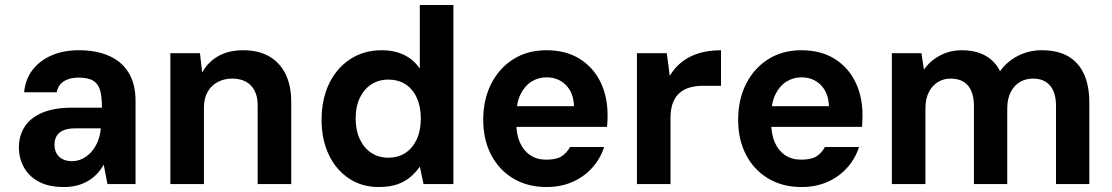

<svg xmlns="http://www.w3.org/2000/svg" viewBox="-20 -740 4471 772"><path d="M237 12Q176 12 136 -9.5Q96 -31 76 -67.5Q56 -104 56 -147Q56 -195 79.5 -231Q103 -267 150.5 -287Q198 -307 269 -307H390Q390 -349 383 -375.5Q376 -402 355.5 -415Q335 -428 296 -428Q260 -428 237 -413.5Q214 -399 208 -369H77Q82 -421 110.5 -458.5Q139 -496 187 -517Q235 -538 297 -538Q369 -538 420.5 -514.5Q472 -491 498.5 -445.5Q525 -400 525 -335V0H412L397 -78Q386 -58 370.5 -41.5Q355 -25 335 -13Q315 -1 290.5 5.5Q266 12 237 12ZM269 -92Q292 -92 312 -102Q332 -112 347.5 -129.5Q363 -147 372.5 -170Q382 -193 385 -220V-224H284Q254 -224 235 -216Q216 -208 207.5 -193Q199 -178 199 -159Q199 -138 207.5 -123Q216 -108 232 -100Q248 -92 269 -92Z M665 0V-526H784L793 -448Q815 -490 857 -514Q899 -538 958 -538Q1019 -538 1062 -513.5Q1105 -489 1128 -442.5Q1151 -396 1151 -329V0H1016V-317Q1016 -368 989 -396Q962 -424 913 -424Q882 -424 856 -410.5Q830 -397 815 -371Q800 -345 800 -307V0Z M1502 12Q1435 12 1383 -22.5Q1331 -57 1302 -118Q1273 -179 1273 -258Q1273 -340 1303 -403Q1333 -466 1388 -502Q1443 -538 1515 -538Q1566 -538 1605 -519Q1644 -500 1668 -464V-720H1803V0H1683L1668 -70Q1653 -48 1631 -29Q1609 -10 1578 1Q1547 12 1502 12ZM1541 -106Q1581 -106 1610 -125Q1639 -144 1655.5 -179.5Q1672 -215 1672 -263Q1672 -312 1655.5 -347.5Q1639 -383 1610 -401.5Q1581 -420 1541 -420Q1503 -420 1473.5 -401Q1444 -382 1427 -347Q1410 -312 1410 -264Q1410 -216 1427 -180Q1444 -144 1473.5 -125Q1503 -106 1541 -106Z M2177 12Q2102 12 2044.5 -22Q1987 -56 1955 -117Q1923 -178 1923 -258Q1923 -340 1955 -403Q1987 -466 2044 -502Q2101 -538 2177 -538Q2255 -538 2310 -504Q2365 -470 2394 -411Q2423 -352 2423 -277Q2423 -267 2422.5 -255Q2422 -243 2421 -230H2020V-313H2288Q2286 -368 2255 -398.5Q2224 -429 2178 -429Q2144 -429 2116.5 -411.5Q2089 -394 2072.5 -360Q2056 -326 2056 -274V-245Q2056 -200 2070.5 -167Q2085 -134 2112 -116Q2139 -98 2176 -98Q2217 -98 2238 -111.5Q2259 -125 2272 -149H2409Q2395 -104 2362.5 -67Q2330 -30 2283 -9Q2236 12 2177 12Z M2541 0V-526H2661L2673 -435Q2693 -469 2723 -492Q2753 -515 2792 -526.5Q2831 -538 2879 -538V-395H2806Q2780 -395 2756.5 -389Q2733 -383 2714.5 -368Q2696 -353 2686 -328Q2676 -303 2676 -264V0Z M3202 12Q3127 12 3069.5 -22Q3012 -56 2980 -117Q2948 -178 2948 -258Q2948 -340 2980 -403Q3012 -466 3069 -502Q3126 -538 3202 -538Q3280 -538 3335 -504Q3390 -470 3419 -411Q3448 -352 3448 -277Q3448 -267 3447.5 -255Q3447 -243 3446 -230H3045V-313H3313Q3311 -368 3280 -398.5Q3249 -429 3203 -429Q3169 -429 3141.5 -411.5Q3114 -394 3097.5 -360Q3081 -326 3081 -274V-245Q3081 -200 3095.5 -167Q3110 -134 3137 -116Q3164 -98 3201 -98Q3242 -98 3263 -111.5Q3284 -125 3297 -149H3434Q3420 -104 3387.5 -67Q3355 -30 3308 -9Q3261 12 3202 12Z M3566 0V-526H3685L3695 -460Q3719 -495 3759 -516.5Q3799 -538 3848 -538Q3884 -538 3913.5 -528.5Q3943 -519 3965 -500.5Q3987 -482 4001 -454Q4030 -494 4074 -516Q4118 -538 4168 -538Q4234 -538 4276 -513Q4318 -488 4339 -441Q4360 -394 4360 -327V0H4226V-314Q4226 -368 4202 -396Q4178 -424 4133 -424Q4104 -424 4080.5 -410Q4057 -396 4043.5 -369Q4030 -342 4030 -305V0H3896V-314Q3896 -368 3872 -396Q3848 -424 3802 -424Q3774 -424 3751 -410Q3728 -396 3714.5 -369Q3701 -342 3701 -305V0Z"/></svg>

Font: DM Sans 9pt
Style: Bold
Weight: 700
Designer: Colophon Foundry, Jonny Pinhorn
Foundry: Colophon Foundry
Version: Version 4.004;gftools[0.9.30]